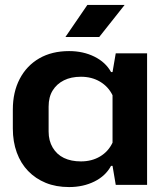

<svg xmlns="http://www.w3.org/2000/svg" viewBox="-20 -749 665 778"><path d="M260 9Q207 9 165.5 -8Q124 -25 94 -56Q64 -87 48 -131Q32 -175 32 -228V-305Q32 -376 60 -429.5Q88 -483 139 -512.5Q190 -542 260 -542Q317 -542 362.5 -519.5Q408 -497 430 -457H436L449 -533H576V0H449L436 -77H430Q408 -36 362.5 -13.5Q317 9 260 9ZM308 -95Q352 -95 385.5 -115Q419 -135 436 -171V-363Q419 -398 385.5 -418Q352 -438 308 -438Q268 -438 239 -423.5Q210 -409 193.5 -382.5Q177 -356 177 -317V-216Q177 -179 193.5 -151Q210 -123 239 -109Q268 -95 308 -95ZM245 -599 334 -729H485L382 -599Z"/></svg>

Font: Hubot Sans SemiBold
Style: Regular
Weight: 600
Designer: Deni Anggara
Foundry: GitHub, Inc., Subsidiary of Microsoft Corporation
Version: Version 2.000